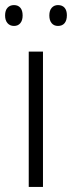

<svg xmlns="http://www.w3.org/2000/svg" viewBox="-33 -735 283 755"><path d="M136 0H80V-532H136ZM-13 -674Q-13 -694 -3.5 -704.5Q6 -715 22 -715Q38 -715 47 -704.5Q56 -694 56 -674Q56 -655 47 -644Q38 -633 22 -633Q6 -633 -3.5 -644Q-13 -655 -13 -674ZM161 -674Q161 -694 170.5 -704.5Q180 -715 195 -715Q212 -715 221 -704.5Q230 -694 230 -675Q230 -655 221 -644Q212 -633 195 -633Q179 -633 170 -644Q161 -655 161 -674Z"/></svg>

Font: Noto Sans Thai SemiCondensed Light
Style: Regular
Weight: 300
Width: 4
Designer: Monotype Design Team
Foundry: Monotype Imaging Inc.
Version: Version 2.001